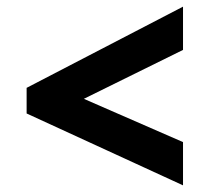

<svg xmlns="http://www.w3.org/2000/svg" viewBox="-20 -625 630 577"><path d="M60 -284 530 -68V-198L232 -328L530 -475V-605L60 -361Z"/></svg>

Font: Noto Sans Gurmukhi ExtraBold
Style: Regular
Weight: 800
Designer: Jelle Bosma - Monotype Design Team
Foundry: Monotype Imaging Inc.
Version: Version 2.004